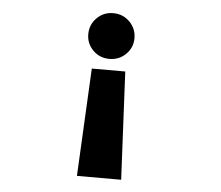

<svg xmlns="http://www.w3.org/2000/svg" viewBox="-51 -768 952 826"><g transform="rotate(5 425.0 -355.5)"><path d="M505.5 -611.5Q505.5 -571 476.5 -542.2Q447.5 -513.5 405.5 -513.5Q363.5 -513.5 334.8 -542.2Q306 -571 306 -611.5Q306 -653 334.8 -682Q363.5 -711 405.5 -711Q447.5 -711 476.5 -682Q505.5 -653 505.5 -611.5ZM478.5 -465.5 501.5 0H310.5L334 -465.5Z"/></g></svg>

Font: League Mono Wide ExtraBold
Style: Regular
Weight: 800
Width: 8
Designer: Tyler Finck
Foundry: The League of Moveable Type / Tyler Finck
Version: Version 2.210